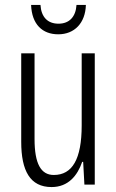

<svg xmlns="http://www.w3.org/2000/svg" viewBox="-20 -748 472 778"><path d="M328 -728H290C287 -680 261 -652 217 -652C173 -652 147 -679 144 -728H106C109 -649 152 -609 216 -609C282 -609 326 -655 328 -728ZM364 -532H311V-240C311 -103 273 -39 198 -39C146 -39 120 -84 120 -185V-532H66V-173C66 -56 102 10 189 10C257 10 294 -37 313 -92H317L322 0H364Z"/></svg>

Font: Noto Sans Thai Looped ExtraCondensed Light
Style: Regular
Weight: 300
Width: 2
Designer: Sasikarn Vongin, Ben Mitchell
Foundry: The Fontpad Ltd
Version: Version 1.001